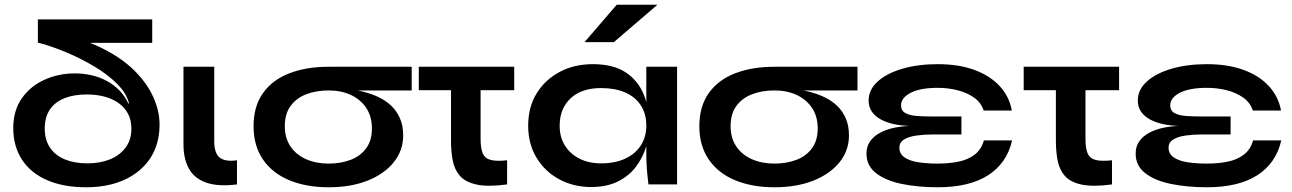

<svg xmlns="http://www.w3.org/2000/svg" viewBox="-20 -779 5458 811"><path d="M344 12Q248 12 179 -18Q110 -48 73 -104.5Q36 -161 36 -238Q36 -312 72 -363.5Q108 -415 167.5 -442Q227 -469 296 -469Q333 -469 367.5 -461Q402 -453 431.5 -437Q461 -421 484 -397.5Q507 -374 522 -342H525Q515 -384 476 -423.5Q437 -463 380.5 -497Q324 -531 261 -557.5Q198 -584 141 -599L211 -639Q325 -618 409 -576.5Q493 -535 547 -481.5Q601 -428 627.5 -369Q654 -310 654 -252Q654 -204 640 -163Q626 -122 599.5 -90Q573 -58 535 -35Q497 -12 449 0Q401 12 344 12ZM350 -89Q402 -89 443.5 -105.5Q485 -122 510 -155Q535 -188 535 -236Q535 -273 520 -300Q505 -327 479 -345Q453 -363 419 -371.5Q385 -380 347 -380Q292 -380 252 -364Q212 -348 190.5 -316Q169 -284 169 -236Q169 -188 191.5 -155Q214 -122 254.5 -105.5Q295 -89 350 -89ZM623 -697V-598H140V-697Z M981 0Q900 10 850 -8Q800 -26 777.5 -67.5Q755 -109 755 -169V-497H885V-182Q885 -131 908.5 -113Q932 -95 981 -102Z M1368 12Q1274 12 1202.5 -17.5Q1131 -47 1091 -105Q1051 -163 1051 -246Q1051 -330 1091 -386Q1131 -442 1202.5 -469.5Q1274 -497 1368 -497L1378 -407Q1411 -407 1446 -403.5Q1481 -400 1515 -391.5Q1549 -383 1579.5 -368.5Q1610 -354 1633 -332Q1656 -310 1669.5 -279Q1683 -248 1683 -207Q1683 -143 1643 -93.5Q1603 -44 1532.5 -16Q1462 12 1368 12ZM1368 -88Q1420 -88 1461.5 -104Q1503 -120 1527 -153Q1551 -186 1551 -237Q1551 -287 1527 -323Q1503 -359 1462 -378Q1421 -397 1368 -397Q1316 -397 1274 -381Q1232 -365 1207.5 -331.5Q1183 -298 1183 -246Q1183 -196 1207 -160.5Q1231 -125 1273 -106.5Q1315 -88 1368 -88ZM1719 -497V-397H1368V-497Z M2152 -497V-398H1749V-497ZM2010 -191Q2010 -153 2019 -131.5Q2028 -110 2052.5 -103.5Q2077 -97 2122 -102V0Q2041 11 1993 0.5Q1945 -10 1922 -37Q1899 -64 1892 -102.5Q1885 -141 1885 -185V-427H2010Z M2477 11Q2403 11 2342.5 -21.5Q2282 -54 2246.5 -112.5Q2211 -171 2211 -248Q2211 -327 2247 -385Q2283 -443 2344.5 -475.5Q2406 -508 2484 -508Q2570 -508 2622.5 -473.5Q2675 -439 2699 -380Q2723 -321 2723 -248Q2723 -204 2709 -158.5Q2695 -113 2666 -74.5Q2637 -36 2590 -12.5Q2543 11 2477 11ZM2519 -89Q2578 -89 2621 -109Q2664 -129 2687 -165Q2710 -201 2710 -248Q2710 -299 2686.5 -334.5Q2663 -370 2620.5 -388.5Q2578 -407 2519 -407Q2436 -407 2390 -363.5Q2344 -320 2344 -248Q2344 -200 2366 -164.5Q2388 -129 2427.5 -109Q2467 -89 2519 -89ZM2710 -497H2840V0H2719Q2719 -3 2716.5 -22.5Q2714 -42 2712 -70.5Q2710 -99 2710 -128ZM2449 -601 2585 -759H2757L2573 -601Z M3251 12Q3157 12 3085.5 -17.5Q3014 -47 2974 -105Q2934 -163 2934 -246Q2934 -330 2974 -386Q3014 -442 3085.5 -469.5Q3157 -497 3251 -497L3261 -407Q3294 -407 3329 -403.5Q3364 -400 3398 -391.5Q3432 -383 3462.5 -368.5Q3493 -354 3516 -332Q3539 -310 3552.5 -279Q3566 -248 3566 -207Q3566 -143 3526 -93.5Q3486 -44 3415.5 -16Q3345 12 3251 12ZM3251 -88Q3303 -88 3344.5 -104Q3386 -120 3410 -153Q3434 -186 3434 -237Q3434 -287 3410 -323Q3386 -359 3345 -378Q3304 -397 3251 -397Q3199 -397 3157 -381Q3115 -365 3090.5 -331.5Q3066 -298 3066 -246Q3066 -196 3090 -160.5Q3114 -125 3156 -106.5Q3198 -88 3251 -88ZM3602 -497V-397H3251V-497Z M3941 12Q3858 12 3789.5 -2Q3721 -16 3680.5 -47.5Q3640 -79 3640 -130Q3640 -161 3655.5 -182.5Q3671 -204 3697 -218Q3723 -232 3755.5 -239Q3788 -246 3822 -247Q3788 -248 3757 -254.5Q3726 -261 3701.5 -274Q3677 -287 3663 -307Q3649 -327 3649 -354Q3649 -400 3687 -434.5Q3725 -469 3791 -488.5Q3857 -508 3941 -508Q4029 -508 4095 -484Q4161 -460 4202 -416Q4243 -372 4254 -312H4135Q4124 -346 4094 -367Q4064 -388 4024 -398Q3984 -408 3941 -408Q3867 -408 3826.5 -387Q3786 -366 3786 -334Q3786 -311 3805 -301Q3824 -291 3854 -289Q3884 -287 3918 -287H4041V-211H3918Q3883 -211 3851 -206.5Q3819 -202 3799 -190Q3779 -178 3779 -155Q3779 -129 3801 -114Q3823 -99 3860 -93.5Q3897 -88 3941 -88Q3988 -88 4028 -96Q4068 -104 4096.5 -125.5Q4125 -147 4136 -186H4255Q4244 -137 4218 -100Q4192 -63 4152.5 -38Q4113 -13 4060 -0.5Q4007 12 3941 12Z M4707 -497V-398H4304V-497ZM4565 -191Q4565 -153 4574 -131.5Q4583 -110 4607.5 -103.5Q4632 -97 4677 -102V0Q4596 11 4548 0.5Q4500 -10 4477 -37Q4454 -64 4447 -102.5Q4440 -141 4440 -185V-427H4565Z M5078 12Q4995 12 4926.5 -2Q4858 -16 4817.5 -47.5Q4777 -79 4777 -130Q4777 -161 4792.5 -182.5Q4808 -204 4834 -218Q4860 -232 4892.5 -239Q4925 -246 4959 -247Q4925 -248 4894 -254.5Q4863 -261 4838.5 -274Q4814 -287 4800 -307Q4786 -327 4786 -354Q4786 -400 4824 -434.5Q4862 -469 4928 -488.5Q4994 -508 5078 -508Q5166 -508 5232 -484Q5298 -460 5339 -416Q5380 -372 5391 -312H5272Q5261 -346 5231 -367Q5201 -388 5161 -398Q5121 -408 5078 -408Q5004 -408 4963.5 -387Q4923 -366 4923 -334Q4923 -311 4942 -301Q4961 -291 4991 -289Q5021 -287 5055 -287H5178V-211H5055Q5020 -211 4988 -206.5Q4956 -202 4936 -190Q4916 -178 4916 -155Q4916 -129 4938 -114Q4960 -99 4997 -93.5Q5034 -88 5078 -88Q5125 -88 5165 -96Q5205 -104 5233.5 -125.5Q5262 -147 5273 -186H5392Q5381 -137 5355 -100Q5329 -63 5289.5 -38Q5250 -13 5197 -0.5Q5144 12 5078 12Z"/></svg>

Font: Syne
Style: Bold
Weight: 700
Designer: Lucas Descroix
Foundry: Bonjour Monde
Version: Version 2.200